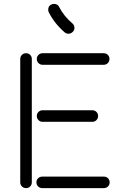

<svg xmlns="http://www.w3.org/2000/svg" viewBox="-20 -946 651 996"><path d="M356 -824.2 355 -825.2Q366.2 -815.4 366.2 -800.8Q366.2 -791 358.9 -782.2Q349.1 -771 335 -771Q324.2 -771 315.9 -777.8Q261.2 -825.2 232.9 -882.8Q230 -888.7 230 -896Q230 -915.5 247.1 -922.9Q252.9 -925.8 259.8 -925.8Q279.8 -925.8 287.1 -909.2Q311.5 -861.8 356 -824.2ZM85 0V-640.1Q85 -652.8 93.8 -661.4Q102.5 -669.9 115.2 -669.9Q127.9 -669.9 136.5 -661.4Q145 -652.8 145 -640.1V0Q145 12.7 136.5 21.2Q127.9 29.8 115.2 29.8Q102.5 29.8 93.8 21.2Q85 12.7 85 0ZM201.2 -669.9H518.1Q530.8 -669.9 539.3 -661.4Q547.9 -652.8 547.9 -640.1Q547.9 -627.4 539.3 -618.7Q530.8 -609.9 518.1 -609.9H201.2Q188.5 -609.9 179.7 -618.7Q170.9 -627.4 170.9 -640.1Q170.9 -652.8 179.7 -661.4Q188.5 -669.9 201.2 -669.9ZM201.2 -374H459Q471.7 -374 480.2 -365.5Q488.8 -356.9 488.8 -344.2Q488.8 -331.5 480.2 -322.8Q471.7 -314 459 -314H201.2Q188.5 -314 179.7 -322.8Q170.9 -331.5 170.9 -344.2Q170.9 -356.9 179.7 -365.5Q188.5 -374 201.2 -374ZM199.2 -29.8H519Q531.7 -29.8 540.3 -21.2Q548.8 -12.7 548.8 0Q548.8 12.7 540.3 21.2Q531.7 29.8 519 29.8H199.2Q186.5 29.8 177.7 21.2Q168.9 12.7 168.9 0Q168.9 -12.7 177.7 -21.2Q186.5 -29.8 199.2 -29.8Z"/></svg>

Font: Beon
Style: Regular
Weight: 400
Designer: BSozoo
Foundry: BSozoo
Version: Version 1.001;PS 001.001;hotconv 1.0.70;makeotf.lib2.5.58329